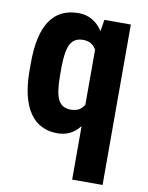

<svg xmlns="http://www.w3.org/2000/svg" viewBox="-84 -599 664 862"><g transform="rotate(10 248.5 -167.5)"><path d="M170.4 -246.6Q170.4 -169.9 187 -137.5Q203.6 -105 244.6 -105Q285.6 -105 305.2 -137.7V-389.2Q285.6 -423.3 245.1 -423.3Q204.6 -423.3 187.7 -391.6Q170.9 -359.9 170.4 -285.6ZM31.7 -281.2Q31.7 -538.1 204.1 -538.1Q273.4 -538.1 314.5 -475.6L323.2 -528.3H443.8V203.1H305.2V-41Q266.6 9.8 203.6 9.8Q120.1 9.8 76.4 -54.9Q32.7 -119.6 31.7 -241.2Z"/></g></svg>

Font: RobotoCondensed-Bold
Style: Bold
Weight: 700
Designer: Google
Version: Version 2.001240; 2014